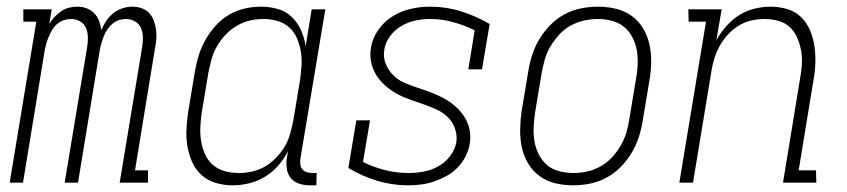

<svg xmlns="http://www.w3.org/2000/svg" viewBox="-20 -548 2540 576"><path d="M9 0 89 -483H50V-520H135L128 -476Q134 -487 143.5 -497Q153 -507 164 -514.5Q175 -522 187.5 -525Q200 -528 212 -528Q227 -528 240 -523Q253 -518 262.5 -508.5Q272 -499 277 -485.5Q282 -472 284 -458Q290 -472 298.5 -485Q307 -498 319.5 -508Q332 -518 347 -523Q362 -528 377 -528Q391 -528 404.5 -523.5Q418 -519 427 -509.5Q436 -500 441 -487Q446 -474 448 -460Q450 -446 449 -431.5Q448 -417 445 -403L385 -37H424V0H339L407 -410Q409 -424 408.5 -438.5Q408 -453 402.5 -465Q397 -477 384.5 -484Q372 -491 358 -491Q347 -491 336.5 -487.5Q326 -484 317 -476.5Q308 -469 301.5 -459Q295 -449 291 -438.5Q287 -428 284 -417.5Q281 -407 279 -396L214 0H174L242 -410Q244 -424 243.5 -438.5Q243 -453 237.5 -465Q232 -477 220 -484Q208 -491 193 -491Q182 -491 171.5 -487.5Q161 -484 152 -476.5Q143 -469 137 -459Q131 -449 126.5 -438.5Q122 -428 119 -417.5Q116 -407 114 -396L49 0Z M677 8Q651 8 626.5 0.5Q602 -7 584 -23.5Q566 -40 556 -63Q546 -86 542 -111Q538 -136 539.5 -162.5Q541 -189 545 -215L565 -335Q569 -359 576.5 -383Q584 -407 597 -429.5Q610 -452 627.5 -471.5Q645 -491 667.5 -504Q690 -517 714.5 -522.5Q739 -528 763 -528Q789 -528 813.5 -521Q838 -514 855.5 -497Q873 -480 883 -457.5Q893 -435 897 -410L915 -520H956L881 -71Q880 -63 881 -54.5Q882 -46 887 -40Q892 -34 900.5 -31.5Q909 -29 917 -29H930L929 8H910Q894 8 879 3.5Q864 -1 854 -12Q844 -23 841 -39Q838 -55 840 -71L844 -94Q832 -71 814.5 -51Q797 -31 774.5 -17.5Q752 -4 727 2Q702 8 677 8ZM697 -29Q717 -29 737 -33.5Q757 -38 775 -48.5Q793 -59 808.5 -75Q824 -91 834.5 -109Q845 -127 850.5 -147Q856 -167 860 -187L880 -307Q883 -329 884.5 -350.5Q886 -372 882.5 -393Q879 -414 871 -433Q863 -452 848 -465.5Q833 -479 812.5 -485Q792 -491 770 -491Q750 -491 730 -486.5Q710 -482 691 -471Q672 -460 656.5 -443.5Q641 -427 630.5 -408.5Q620 -390 614.5 -370Q609 -350 605 -329L585 -209Q582 -188 581 -166.5Q580 -145 583.5 -124Q587 -103 595.5 -84.5Q604 -66 619 -53Q634 -40 654.5 -34.5Q675 -29 697 -29Z M1205 8Q1156 8 1110.5 -6Q1065 -20 1025 -44L1049 -187H1090L1069 -62Q1099 -47 1134 -38Q1169 -29 1205 -29Q1228 -29 1250.5 -33Q1273 -37 1294 -48.5Q1315 -60 1330 -79.5Q1345 -99 1349 -121Q1352 -143 1344.5 -163.5Q1337 -184 1322 -198Q1307 -212 1287.5 -220.5Q1268 -229 1248 -236Q1228 -243 1208 -250Q1188 -257 1170 -267Q1152 -277 1136 -291Q1120 -305 1109 -322.5Q1098 -340 1093.5 -361Q1089 -382 1093 -405Q1097 -433 1115 -458.5Q1133 -484 1158.5 -499.5Q1184 -515 1212.5 -521.5Q1241 -528 1269 -528Q1318 -528 1363 -514Q1408 -500 1449 -476L1426 -340H1385L1404 -457Q1374 -472 1340 -481.5Q1306 -491 1269 -491Q1248 -491 1226.5 -486.5Q1205 -482 1185 -470.5Q1165 -459 1150.5 -440Q1136 -421 1133 -399Q1129 -377 1137 -357Q1145 -337 1159.5 -322.5Q1174 -308 1193.5 -299.5Q1213 -291 1233.5 -284.5Q1254 -278 1273.5 -270.5Q1293 -263 1311.5 -253Q1330 -243 1345.5 -229.5Q1361 -216 1372.5 -198.5Q1384 -181 1388.5 -159.5Q1393 -138 1389 -116Q1386 -97 1376.5 -78.5Q1367 -60 1352.5 -45Q1338 -30 1319.5 -20Q1301 -10 1282 -3.5Q1263 3 1243.5 5.5Q1224 8 1205 8Z M1699 8Q1671 8 1645 1.5Q1619 -5 1598.5 -20Q1578 -35 1564.5 -57.5Q1551 -80 1545.5 -106Q1540 -132 1540.5 -160Q1541 -188 1545 -215L1565 -335Q1569 -360 1577 -384.5Q1585 -409 1599 -432Q1613 -455 1632 -474Q1651 -493 1674.5 -505.5Q1698 -518 1723.5 -523Q1749 -528 1774 -528Q1802 -528 1828.5 -521.5Q1855 -515 1875.5 -500Q1896 -485 1909.5 -462.5Q1923 -440 1928.5 -414Q1934 -388 1933.5 -360Q1933 -332 1928 -305L1908 -185Q1904 -160 1896 -135.5Q1888 -111 1874 -88Q1860 -65 1841 -46Q1822 -27 1798.5 -14.5Q1775 -2 1749.5 3Q1724 8 1699 8ZM1700 -29Q1721 -29 1741.5 -33.5Q1762 -38 1781 -48.5Q1800 -59 1815.5 -75.5Q1831 -92 1842 -111Q1853 -130 1859 -150Q1865 -170 1868 -191L1888 -311Q1892 -332 1893 -354Q1894 -376 1890.5 -396.5Q1887 -417 1877.5 -435.5Q1868 -454 1852.5 -467Q1837 -480 1816 -485.5Q1795 -491 1774 -491Q1753 -491 1732.5 -486.5Q1712 -482 1692.5 -471.5Q1673 -461 1658 -444.5Q1643 -428 1631.5 -409Q1620 -390 1614.5 -370Q1609 -350 1605 -329L1585 -209Q1582 -188 1581 -166Q1580 -144 1583.5 -123.5Q1587 -103 1596.5 -84.5Q1606 -66 1621 -53Q1636 -40 1657.5 -34.5Q1679 -29 1700 -29Z M2018 0 2098 -483H2046L2045 -520H2145L2129 -427Q2141 -449 2158.5 -469Q2176 -489 2197.5 -502.5Q2219 -516 2243.5 -522Q2268 -528 2292 -528Q2318 -528 2342.5 -520.5Q2367 -513 2384 -496Q2401 -479 2410.5 -456Q2420 -433 2423.5 -408Q2427 -383 2426 -357Q2425 -331 2420 -305L2376 -37H2428L2429 0H2329L2380 -311Q2384 -332 2385.5 -353.5Q2387 -375 2383.5 -395Q2380 -415 2372 -434Q2364 -453 2349.5 -466.5Q2335 -480 2315 -485.5Q2295 -491 2273 -491Q2254 -491 2234 -486.5Q2214 -482 2196 -471Q2178 -460 2163.5 -444Q2149 -428 2139 -410Q2129 -392 2123 -372.5Q2117 -353 2114 -333L2059 0Z"/></svg>

Font: Iosevka Curly Slab Extralight
Style: Italic
Weight: 200
Italic angle: -9°
Monospace: yes
Designer: Belleve Invis
Foundry: Belleve Invis
Version: Version 22.1.2; ttfautohint (v1.8.4)